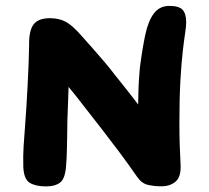

<svg xmlns="http://www.w3.org/2000/svg" viewBox="-20 -627 720 661"><path d="M597.6 -203Q597.6 -165.8 598.6 -131.7Q599.6 -97.7 601.6 -62.8Q604.3 -19.4 585.3 -2.5Q566.2 14.4 535.3 14.4Q509.7 14.4 488.3 9.2Q467 3.9 451.6 -18.9Q421 -62.9 391 -103.1Q361 -143.2 329.6 -183.7Q298.2 -224.1 262.9 -269.1Q256.3 -278.3 247.9 -288.6Q239.6 -298.9 231.4 -309.2Q223.3 -319.4 216.1 -327.7Q215.1 -301.9 214.2 -272.5Q213.2 -243.1 212 -213.4Q211.8 -182.3 211.2 -155.1Q210.6 -127.9 210.1 -104.4Q209.6 -80.9 207.6 -58.1Q205 -13.6 188 0.6Q171 14.7 138 14.7Q102.4 14.7 82.2 2.2Q62 -10.3 60.2 -52.9Q59.2 -92.4 61.3 -123.6Q63.4 -154.8 66.2 -192Q68.2 -218 70.6 -254.8Q73 -291.7 75 -331.4Q77 -371.2 78.5 -408.1Q80 -444.9 80.2 -470.9Q79.4 -522.1 95.8 -543.3Q112.2 -564.4 152 -564.4Q184.2 -564.4 207.6 -551.3Q231 -538.1 261.4 -503Q284.2 -477.6 302.3 -456.9Q320.3 -436.3 338.4 -415.3Q356.4 -394.3 377.2 -367.1Q389.7 -351.8 403.5 -334.2Q417.3 -316.7 430.7 -299.7Q444 -282.8 455.6 -267.3Q456.1 -292.7 456.7 -315.7Q457.3 -338.7 458.8 -358.9Q460.3 -379.2 461.6 -394.2Q470.1 -460.3 480.3 -508Q490.6 -555.7 510.1 -581.2Q529.6 -606.7 563 -606.7Q597.1 -606.7 609.1 -592.8Q621 -579 621 -550.3Q621 -536.8 617.4 -513.4Q613.8 -490 609.3 -451.2Q604.8 -412.3 601.2 -351.8Q597.6 -291.3 597.6 -203Z"/></svg>

Font: Playpen Sans Hebrew
Style: Regular
Weight: 400
Designer: Tom Grace, Laura Meseguer, Veronika Burian, José Scaglione
Foundry: TypeTogether
Version: Version 2.000